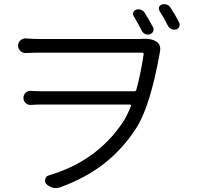

<svg xmlns="http://www.w3.org/2000/svg" viewBox="-20 -871 977 947"><path d="M734.4 -737.3Q740.2 -726.6 735.4 -716.3Q730.5 -706.1 719.7 -702.1Q708 -698.2 696.8 -703.1Q685.5 -708 679.7 -718.8Q662.1 -753.9 639.6 -791Q633.8 -799.8 637.7 -810.1Q641.6 -820.3 651.4 -823.2Q663.1 -827.1 674.8 -822.8Q686.5 -818.4 693.4 -808.6Q716.8 -770.5 734.4 -737.3ZM170.9 -678.7H667Q679.7 -678.7 688.5 -679.7Q693.4 -679.7 697.3 -679.7Q729.5 -679.7 751 -666Q770.5 -654.3 770.5 -630.9Q770.5 -624 768.6 -616.2Q768.6 -614.3 768.6 -613.3Q720.7 -344.7 651.4 -238.3Q585 -135.7 494.6 -64.9Q404.3 5.9 277.3 52.7Q266.6 56.6 255.9 56.6Q248 56.6 240.2 54.7Q221.7 49.8 208 36.1Q199.2 25.4 203.1 11.7Q207 -2 220.7 -5.9Q455.1 -75.2 583 -263.7Q605.5 -295.9 626 -348.6Q627 -350.6 625.5 -353Q624 -355.5 621.1 -355.5H185.5Q160.2 -355.5 132.8 -353.5Q117.2 -352.5 106.4 -362.8Q95.7 -373 95.7 -388.2Q95.7 -403.3 106.4 -413.6Q117.2 -423.8 132.8 -422.9Q160.2 -420.9 183.6 -420.9H643.6Q650.4 -420.9 652.3 -427.7Q674.8 -510.7 688.5 -603.5Q689.5 -611.3 681.6 -611.3H171.9Q144.5 -611.3 108.4 -609.4Q92.8 -608.4 81.1 -619.1Q69.3 -629.9 69.3 -646.5Q69.3 -662.1 81.1 -672.4Q92.8 -682.6 108.4 -681.6Q142.6 -678.7 170.9 -678.7ZM766.6 -817.4Q763.7 -823.2 763.7 -829.1Q763.7 -833 764.6 -835.9Q768.6 -845.7 778.3 -848.6Q783.2 -850.6 789.1 -850.6Q795.9 -850.6 801.8 -848.6Q813.5 -844.7 820.3 -834Q842.8 -800.8 863.3 -760.7Q866.2 -754.9 866.2 -750Q866.2 -745.1 864.3 -740.2Q860.4 -729.5 848.6 -725.6Q843.8 -724.6 838.9 -724.6Q832 -724.6 826.2 -727.5Q814.5 -732.4 808.6 -743.2Q790 -781.2 766.6 -817.4Z"/></svg>

Font: Gen Jyuu Gothic P Normal
Style: Regular
Weight: 300
Designer: [Source Han Sans]
Ryoko NISHIZUKA  (kana & ideographs); Paul D. Hunt (Latin, Greek & Cyrillic); Wenlong ZHANG  (bopomofo
Version: Version 1.002.20150607